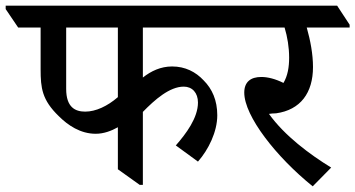

<svg xmlns="http://www.w3.org/2000/svg" viewBox="-65 -644 1251 676"><path d="M272 -173C300 -173 327 -183 350 -196V-48L427 7H438V-250C480 -293 532 -339 582 -339C612 -339 632 -317 632 -283C632 -229 590 -173 554 -132L632 -75C669 -117 700 -180 700 -238C700 -291 682 -331 652 -361C624 -391 587 -410 541 -410C501 -410 467 -394 438 -371V-547H782V-557L737 -624H-45V-612L-1 -547H78V-400C78 -334 83 -292 142 -235C174 -203 218 -173 272 -173ZM168 -331V-547H350V-302C313 -270 272 -251 235 -251C200 -251 168 -266 168 -331Z M1036 12 1101 -54C1026 -100 937 -166 882 -243C889 -244 897 -245 907 -245C993 -257 1037 -317 1037 -408C1037 -453 1028 -501 1015 -547H1166V-557L1122 -624H691V-612L735 -547H937C947 -514 953 -477 953 -441C953 -408 948 -377 933 -352C905 -366 878 -373 855 -373C817 -373 795 -355 795 -318C795 -235 908 -91 1036 12Z"/></svg>

Font: Noto Serif Devanagari Medium
Style: Regular
Weight: 500
Designer: Universal Thirst, Indian Type Foundry and the Monotype Design Team
Foundry: Monotype Imaging Inc.
Version: Version 2.004